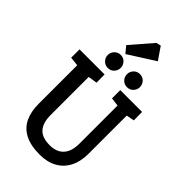

<svg xmlns="http://www.w3.org/2000/svg" viewBox="-322 -1197 1300 1300"><g transform="rotate(45 328.5 -547.0)"><path d="M340 4Q252 4 197 -24.5Q142 -53 116.5 -106.5Q91 -160 91 -233V-604L26 -611V-691H266L267 -613L202 -603V-238Q202 -165 235 -127Q268 -89 342 -89Q383 -89 413 -104.5Q443 -120 460 -153Q477 -186 477 -239V-604L416 -612V-691H625L626 -611L569 -600V-233Q569 -160 541.5 -106.5Q514 -53 462.5 -24.5Q411 4 340 4ZM434 -737Q407 -737 389.5 -755.5Q372 -774 372 -799Q372 -825 389.5 -843.5Q407 -862 434 -862Q461 -862 478.5 -843.5Q496 -825 496 -799Q496 -774 478.5 -755.5Q461 -737 434 -737ZM250 -737Q224 -737 206 -755.5Q188 -774 188 -799Q188 -825 206 -843.5Q224 -862 250 -862Q277 -862 294.5 -843.5Q312 -825 312 -799Q312 -774 294.5 -755.5Q277 -737 250 -737ZM268 -888 229 -935 363 -1090 397 -1098 458 -1009Z"/></g></svg>

Font: Kreon Light Medium
Style: Regular
Weight: 500
Version: Version 2.002